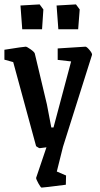

<svg xmlns="http://www.w3.org/2000/svg" viewBox="-21 -670 456 872"><path d="M143 138 190 -1Q164 3 159 3Q156 3 143 -6L39 -388L-1 -399V-444Q87 -458 96 -458Q101 -458 118 -446Q135 -434 137 -427L192 -196L212 -91H222L302 -391L241 -398V-450L367 -458Q373 -458 385.5 -443Q398 -428 397 -421L265 -3L237 109L279 127L278 169Q177 182 168 182Q164 182 153.5 163Q143 144 143 138ZM72 -645 159 -650 176 -627 170 -537H80ZM236 -645 324 -650 341 -627 334 -537H244Z"/></svg>

Font: Grenze Medium
Style: Regular
Weight: 500
Designer: Renata Polastri
Foundry: Omnibus-Type
Version: Version 1.002; ttfautohint (v1.8)